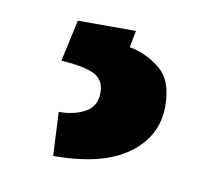

<svg xmlns="http://www.w3.org/2000/svg" viewBox="-41 -46 345 313"><g transform="rotate(10 132.0 110.0)"><path d="M65.4 -2.4H161.6L156.2 25.4Q183.6 30.3 206.8 48.8Q230 67.4 230 109.9Q230 160.2 187.7 190.9Q145.5 221.7 64 221.7L60.5 149.4Q86.4 149.4 104.2 139.4Q122.1 129.4 122.1 106.9Q122.1 85.4 105 77.1Q87.9 68.8 50.3 66.4Z"/></g></svg>

Font: Vazirmatn UI FD SemiBold
Style: Regular
Weight: 600
Designer: Saber Rastikerdar
Foundry: Saber Rastikerdar
Version: Version 33.003